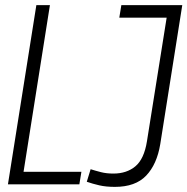

<svg xmlns="http://www.w3.org/2000/svg" viewBox="-20 -720 732 750"><path d="M11 0 122 -700H175L72 -49H298L290 0ZM319 -10 334 -59Q353 -53 374.5 -47.5Q396 -42 423 -42Q475 -42 509 -70.5Q543 -99 554 -168L631 -651H446L454 -700H692L606 -157Q593 -78 551 -34Q509 10 429 10Q394 10 368 4Q342 -2 319 -10Z"/></svg>

Font: Georama SemiCondensed Light
Style: Italic
Weight: 300
Width: 4
Italic angle: -9°
Designer: Jean-Baptiste Levee
Foundry: Production Type
Version: Version 1.000